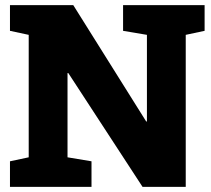

<svg xmlns="http://www.w3.org/2000/svg" viewBox="-20 -731 827 751"><path d="M19 0V-100.1L92.3 -115.7V-594.7L19 -610.4V-710.9H92.3H266.6L551.8 -255.9H554.7V-594.7L461.4 -610.4V-710.9H706.5H780.3V-610.4L706.5 -594.7V0H537.6L247.1 -445.3H244.1V-115.7L337.9 -100.1V0Z"/></svg>

Font: Roboto Slab LO Black
Style: Regular
Weight: 900
Designer: Google
Version: Version 2.000